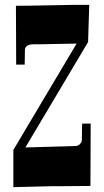

<svg xmlns="http://www.w3.org/2000/svg" viewBox="-20 -770 430 794"><path d="M83 -562 82.5 -525.4Q82 -514.6 82 -502.9H46.9L45.9 -746.1Q76.7 -746.1 105.5 -746.6L291 -750H349.1L344.2 -596.2L85 -160.2L291 -166Q303.2 -166 311 -174.6Q318.8 -183.1 318.8 -192.9V-212.9Q318.8 -223.6 319.1 -234.9Q319.3 -246.1 319.8 -258.8H355L354 -1Q317.4 -0.5 286.1 -0.5L232.4 0Q213.4 0 193.8 0Q177.7 0 35.2 3.9V-149.9L296.9 -589.8Q163.6 -586.9 143.6 -586.9H120.1Q83 -586.9 83 -562Z"/></svg>

Font: Smokum
Style: Regular
Weight: 400
Designer: Astigmatic (AOETI)
Foundry: Astigmatic (AOETI)
Version: Version 1.001